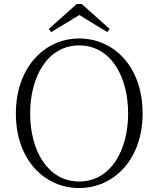

<svg xmlns="http://www.w3.org/2000/svg" viewBox="-20 -933 799 968"><path d="M392 -913H367L226 -787L238 -771L404 -872H356L521 -771L533 -787ZM379 15C554 15 699 -129 699 -361C699 -597 554 -739 379 -739C205 -739 60 -593 60 -361C60 -126 205 15 379 15ZM379 -18C219 -18 132 -177 132 -361C132 -545 219 -704 379 -704C540 -704 626 -545 626 -361C626 -177 540 -18 379 -18Z"/></svg>

Font: Source Han Serif TW VF
Style: Regular
Weight: 250
Designer: Ryoko NISHIZUKA 西塚涼子 (kana & ideographs); Frank Grießhammer (Latin, Greek & Cyrillic); Wenlong ZHANG 张文龙 (bopomofo); San
Foundry: Adobe
Version: Version 2.002;hotconv 1.1.0;makeotfexe 2.6.0